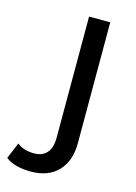

<svg xmlns="http://www.w3.org/2000/svg" viewBox="-204 -591 601 850"><g transform="rotate(15 96.0 -165.5)"><path d="M-92 167.7 -60.9 93.7Q-31.1 118 17 118Q55 118 75.5 94.6Q96 71.1 96 25.6V-529.9H193.1V23.7Q193.1 105.7 148.7 152.6Q104.3 199.6 23.1 199.6Q-12.1 199.6 -42.3 191.8Q-72.4 184 -92 167.7Z"/></g></svg>

Font: iiserrat Thin
Style: Regular
Weight: 100
Designer: Akira Ohta
Foundry: Akira Ohta
Version: Version 1.200;Glyphs 3.3.1 (3343)